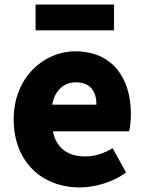

<svg xmlns="http://www.w3.org/2000/svg" viewBox="-20 -808 636 842"><path d="M136 -675H480V-788H136ZM330 14C396 14 474 -9 533 -51L474 -158C433 -134 395 -122 354 -122C282 -122 228 -154 212 -232H546C550 -246 554 -277 554 -309C554 -464 474 -583 310 -583C173 -583 40 -469 40 -285C40 -96 166 14 330 14ZM209 -349C221 -416 264 -447 313 -447C378 -447 403 -405 403 -349Z"/></svg>

Font: Noto Sans JP Black
Style: Regular
Weight: 900
Designer: Ryoko NISHIZUKA  (kana, bopomofo & ideographs); Paul D. Hunt (Latin, Greek & Cyrillic); Sandoll Communications , Soo-you
Foundry: Adobe
Version: Version 2.002;hotconv 1.0.116;makeotfexe 2.5.65601